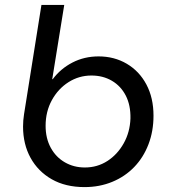

<svg xmlns="http://www.w3.org/2000/svg" viewBox="-20 -750 691 783"><path d="M325 13Q247 13 191 -19Q135 -51 104.5 -106.5Q74 -162 74 -234Q74 -246 75 -259Q76 -272 78 -284L149 -730H242L193 -427H195Q227 -470 275.5 -495Q324 -520 382 -520Q446 -520 497 -490Q548 -460 577 -405.5Q606 -351 606 -278Q606 -215 585.5 -161.5Q565 -108 527.5 -69Q490 -30 438 -8.5Q386 13 325 13ZM326 -67Q377 -67 418 -93.5Q459 -120 484.5 -165.5Q510 -211 512 -267Q513 -321 493 -360Q473 -399 436.5 -420.5Q400 -442 353 -442Q302 -442 259.5 -415Q217 -388 191.5 -341.5Q166 -295 166 -237Q166 -186 187 -147.5Q208 -109 244.5 -88Q281 -67 326 -67Z"/></svg>

Font: MuseoModerno
Style: Italic
Weight: 400
Italic angle: -9°
Designer: Pablo Cosgaya, Héctor Gatti, Marcela Romero, and the Authors of The MuseoModerno Project.
Foundry: Omnibus-Type Team
Version: Version 1.003